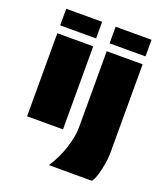

<svg xmlns="http://www.w3.org/2000/svg" viewBox="-129 -607 749 869"><g transform="rotate(20 245.5 -172.0)"><path d="M40 -438V-518H213V-438ZM40 0V-400H213V0ZM278 -438V-518H451V-438ZM210 174 209 173Q240 126 259 69Q278 12 278 -34V-400H451V27Q451 52 446 81Q441 110 433.5 135Q426 160 416 174Z"/></g></svg>

Font: Tac One
Style: Regular
Weight: 400
Designer: Oluseyi Olusanya, David Udoh, Eyiyemi Adegbite, Mirko Velimirović
Version: Version 1.003; ttfautohint (v1.8.4.7-5d5b)